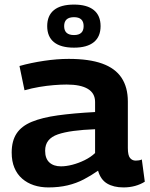

<svg xmlns="http://www.w3.org/2000/svg" viewBox="-20 -808 655 838"><path d="M31 -142Q31 -193 52.5 -225.5Q74 -258 119 -276.5Q164 -295 232.5 -304.5Q301 -314 395 -319V-363Q395 -401 363.5 -420Q332 -439 271 -439Q246 -439 215 -436.5Q184 -434 151.5 -428.5Q119 -423 87 -414L65 -520Q115 -534 172 -542.5Q229 -551 280 -551Q369 -551 426 -530.5Q483 -510 510.5 -468.5Q538 -427 538 -365V-162Q538 -130 547.5 -118.5Q557 -107 572 -107Q578 -107 585.5 -108Q593 -109 599 -112L612 -15Q593 -3 569.5 3.5Q546 10 519 10Q476 10 447.5 -7Q419 -24 408 -63Q378 -42 345.5 -25Q313 -8 275 1Q237 10 191 10Q157 10 128 0.5Q99 -9 77 -28Q55 -47 43 -75.5Q31 -104 31 -142ZM177 -150Q177 -116 195.5 -99Q214 -82 246 -82Q269 -82 296 -89Q323 -96 349.5 -109Q376 -122 395 -140V-244Q342 -242 301 -236.5Q260 -231 232.5 -221.5Q205 -212 191 -194.5Q177 -177 177 -150ZM303 -600Q245 -600 215.5 -624Q186 -648 186 -694Q186 -740 215.5 -764Q245 -788 303 -788Q360 -788 389.5 -764Q419 -740 419 -694Q419 -648 389.5 -624Q360 -600 303 -600ZM303 -655Q345 -655 345 -694Q345 -733 303 -733Q260 -733 260 -694Q260 -655 303 -655Z"/></svg>

Font: Georama SemiExpanded SemiBold
Style: Regular
Weight: 600
Width: 6
Designer: Jean-Baptiste Levee
Foundry: Production Type
Version: Version 1.001